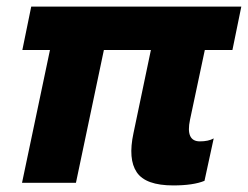

<svg xmlns="http://www.w3.org/2000/svg" viewBox="-20 -556 754 584"><path d="M507 8Q423 8 396 -32Q369 -72 386 -151L439 -404H296L211 0H47L132 -404H48L75 -536H714L687 -404H603L558 -192Q544 -126 588 -126Q614 -126 630 -135L602 -6Q568 8 507 8Z"/></svg>

Font: Mona Sans Expanded
Style: Bold Italic
Weight: 700
Width: 7
Italic angle: -11.7°
Designer: Deni Anggara
Foundry: GitHub
Version: Version 1.001;gftools[0.9.33]